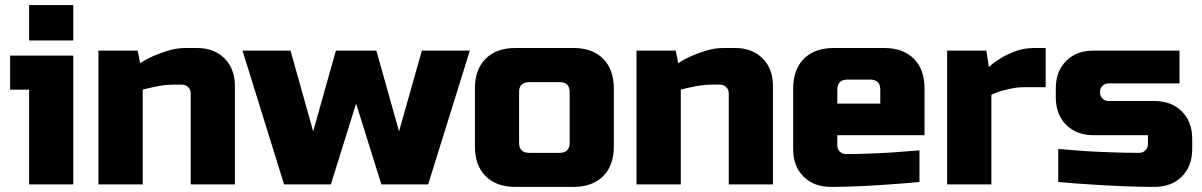

<svg xmlns="http://www.w3.org/2000/svg" viewBox="-20 -730 4759 760"><path d="M20 -375V-509.8H270V0H95.2V-375ZM95.2 -569.8V-710H270V-569.8Z M369.6 0V-529.8H524.9L534.7 -480Q560.5 -497.1 590.8 -509.8Q616.7 -521 648.7 -530.5Q680.7 -540 714.8 -540H759.8Q827.6 -540 868.7 -499Q909.7 -458 909.7 -390.1V0H734.9V-359.9Q734.9 -375 724.9 -385Q714.8 -395 699.7 -395H665Q646 -395 625 -392.1Q604 -389.2 585.9 -384.8Q564.9 -380.9 544.9 -375V0Z M939.9 -529.8H1129.9L1219.7 -210L1309.6 -529.8H1469.7L1559.6 -210L1649.9 -529.8H1839.8L1674.8 0H1489.7L1389.6 -319.8L1289.6 0H1104.5Z M1859.9 -149.9V-379.9Q1859.9 -455.1 1902.3 -497.6Q1944.8 -540 2020 -540H2250Q2325.2 -540 2367.4 -497.6Q2409.7 -455.1 2409.7 -379.9V-149.9Q2409.7 -74.7 2367.2 -32.5Q2324.7 9.8 2250 9.8H2020Q1944.8 9.8 1902.3 -32.7Q1859.9 -75.2 1859.9 -149.9ZM2034.7 -165Q2034.7 -125 2074.7 -125H2194.8Q2234.9 -125 2234.9 -165V-365.2Q2234.9 -404.8 2195.8 -404.8Q2195.3 -404.8 2194.8 -404.8H2074.7Q2034.7 -404.8 2034.7 -365.2Z M2499.5 0V-529.8H2654.8L2664.6 -480Q2690.4 -497.1 2720.7 -509.8Q2746.6 -521 2778.6 -530.5Q2810.5 -540 2844.7 -540H2889.6Q2957.5 -540 2998.5 -499Q3039.6 -458 3039.6 -390.1V0H2864.7V-359.9Q2864.7 -375 2854.7 -385Q2844.7 -395 2829.6 -395H2794.9Q2775.9 -395 2754.9 -392.1Q2733.9 -389.2 2715.8 -384.8Q2694.8 -380.9 2674.8 -375V0Z M3119.6 -140.1V-379.9Q3119.6 -455.1 3162.1 -497.6Q3204.6 -540 3279.8 -540H3479.5Q3554.7 -540 3597.2 -497.6Q3639.6 -455.1 3639.6 -379.9V-194.8H3294.4V-154.8Q3294.4 -139.6 3304.4 -129.9Q3314.5 -120.1 3329.6 -120.1Q3372.6 -120.1 3423.1 -122.1Q3473.6 -124 3517.6 -127Q3568.4 -130.9 3619.6 -134.8V-9.8Q3561.5 -3.9 3500.5 0Q3448.7 3.9 3387.7 6.8Q3326.7 9.8 3269.5 9.8Q3201.7 9.8 3160.6 -31Q3119.6 -71.8 3119.6 -140.1ZM3294.4 -319.8H3464.4V-375Q3464.4 -415 3424.8 -415H3334.5Q3294.4 -415 3294.4 -375Z M3729 0V-529.8H3884.3L3894 -464.8Q3917 -484.9 3945.3 -502Q3969.2 -516.1 4001.7 -528.1Q4034.2 -540 4074.2 -540H4119.1V-384.8H4034.2Q4008.3 -384.8 3984.9 -379.9Q3961.4 -375 3943.4 -370.1Q3922.4 -363.3 3904.3 -355V0Z M4159.2 -345.2V-379.9Q4159.2 -447.8 4200.2 -488.8Q4241.2 -529.8 4309.1 -529.8H4648.9V-399.9H4369.1Q4354 -399.9 4344 -390.1Q4334 -380.4 4334 -365.2Q4334 -350.1 4344 -340.1Q4354 -330.1 4369.1 -330.1H4549.3Q4617.2 -330.1 4658.2 -289.1Q4699.2 -248 4699.2 -180.2V-140.1Q4699.2 -72.3 4658.2 -31.2Q4617.2 9.8 4549.3 9.8Q4485.4 9.8 4418.2 6.8Q4351.1 3.9 4294.9 0Q4230 -3.9 4168.9 -9.8V-140.1Q4223.1 -136.2 4278.3 -131.8Q4326.2 -128.9 4382.1 -127Q4438 -125 4489.3 -125Q4504.4 -125 4514.2 -135Q4523.9 -145 4523.9 -160.2V-194.8H4309.1Q4241.2 -194.8 4200.2 -235.8Q4159.2 -276.9 4159.2 -345.2Z"/></svg>

Font: Russo One
Style: Regular
Weight: 400
Designer: Jovanny lemonad
Foundry: Jovanny Lemonad
Version: Version 1.000